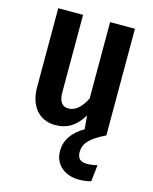

<svg xmlns="http://www.w3.org/2000/svg" viewBox="-115 -605 730 919"><g transform="rotate(15 250.0 -145.5)"><path d="M315 -529V-150C293 -108 266 -78 229 -78C197 -78 181 -100 181 -145V-529H58V-137C58 -46 107 15 188 15C249 15 291 -14 324 -69L330 -2C275 30 243 72 243 129C243 196 295 238 366 238C389 238 406 235 425 230L434 148C414 153 399 155 382 155C350 155 335 140 335 109C335 74 353 40 437 0H438V-529Z"/></g></svg>

Font: Fira Sans Condensed Medium
Style: Regular
Weight: 500
Width: 3
Designer: Carrois Corporate & Edenspiekermann AG
Foundry: Carrois Corporate GbR & Edenspiekermann AG
Version: Version 4.202;PS 004.202;hotconv 1.0.88;makeotf.lib2.5.64775